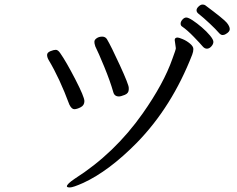

<svg xmlns="http://www.w3.org/2000/svg" viewBox="-20 -812 1040 844"><path d="M285 -352Q242 -468 194 -548Q187 -560 187 -570.5Q187 -581 201.5 -587Q216 -593 225.5 -593Q235 -593 245 -578Q271 -541 311 -463.5Q351 -386 351 -367.5Q351 -349 334.5 -340.5Q318 -332 306.5 -332Q295 -332 285 -352ZM748 -636Q748 -647 761 -647Q766 -647 783 -640Q800 -633 815 -620.5Q830 -608 830 -596.5Q830 -585 825 -572Q736 -343 582 -185Q459 -60 346 -8Q301 12 287.5 12Q274 12 274 7Q274 -3 308 -26Q484 -138 607 -313Q700 -445 738 -554Q753 -594 753 -600ZM399 -608Q398 -613 396.5 -617Q395 -621 395 -629Q395 -637 405 -644Q415 -651 429 -651Q443 -651 450 -640Q468 -610 507 -525Q546 -440 546 -426V-419Q546 -402 528.5 -395Q511 -388 503 -388Q483 -388 478 -407Q464 -456 438.5 -518Q413 -580 399 -608ZM781 -695Q774 -699 774 -708Q774 -717 782 -726Q790 -735 799 -735Q808 -735 827 -722.5Q846 -710 867 -692Q888 -674 903 -656Q918 -638 918 -628Q918 -618 909 -608Q900 -598 889.5 -598Q879 -598 870 -609Q861 -620 832 -650Q803 -680 781 -695ZM972 -662Q966 -658 958 -658Q950 -658 940 -670Q930 -682 902.5 -708Q875 -734 851 -753Q844 -759 844 -767Q844 -775 853 -783.5Q862 -792 870 -792Q878 -792 882 -789Q964 -728 977 -712Q990 -696 990 -684Q990 -672 972 -662Z"/></svg>

Font: LXGW WenKai Mono Lite
Style: Regular
Weight: 400
Monospace: yes
Designer: LXGW / Fontworks Inc.
Foundry: LXGW / Fontworks Inc.
Version: Version 1.520; June 14, 2025